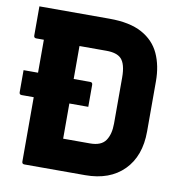

<svg xmlns="http://www.w3.org/2000/svg" viewBox="-79 -774 808 849"><g transform="rotate(10 325.0 -350.0)"><path d="M10 -410H75V-558H41Q30 -558 30 -569V-700H345Q436 -700 491 -670Q546 -640 570.5 -586.5Q595 -533 595 -463V-238Q595 -127 532 -63.5Q469 0 359 0H86Q75 0 75 -11V-300H21Q10 -300 10 -311ZM235 -142H356Q406 -142 425.5 -170.5Q445 -199 445 -247V-453Q445 -515 422 -538Q402 -558 356 -558H235V-410H309Q320 -410 320 -399V-300H235Z"/></g></svg>

Font: Recursive Sn Lnr St XBd
Style: Regular
Weight: 800
Version: Version 1.079;hotconv 1.0.112;makeotfexe 2.5.65598; ttfautoh